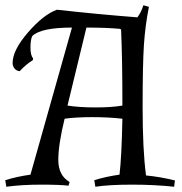

<svg xmlns="http://www.w3.org/2000/svg" viewBox="-74 -703 693 731"><path d="M482 -35Q535 -30 592 -16L589 8Q515 0 428.5 0Q342 0 289 8L285 -17Q330 -31 381 -38Q389 -104 392 -251Q340 -257 277.5 -257Q215 -257 172 -251Q148 -153 148 -94Q148 -35 191 -10L187 4Q156 0 82.5 0Q9 0 -50 8L-54 -17Q-9 -31 42 -38L200 -598Q82 -598 49 -566Q42 -552 42 -522Q42 -492 52 -481L51 -474Q26 -459 1 -432Q-11 -433 -18.5 -442Q-26 -451 -26 -463Q-26 -512 33 -580Q92 -648 143 -666Q294 -649 449 -637Q463 -655 472 -683L493 -677Q479 -607 474 -533Q469 -459 469 -295Q469 -131 482 -35ZM183 -301Q228 -294 289.5 -294Q351 -294 392 -301Q392 -478 387 -590L384 -593Q332 -598 255 -598Z"/></svg>

Font: Almendra SC
Style: Regular
Weight: 400
Designer: Ana Sanfelippo
Foundry: Ana Sanfelippo
Version: Version 1.003